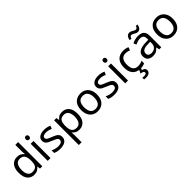

<svg xmlns="http://www.w3.org/2000/svg" viewBox="344 -2394 4267 4267"><g transform="rotate(-45 2477.5 -260.0)"><path d="M275 10Q175 10 115 -59.5Q55 -129 55 -267Q55 -405 115.5 -475.5Q176 -546 276 -546Q338 -546 377.5 -523Q417 -500 442 -467H448Q447 -480 444.5 -505.5Q442 -531 442 -546V-760H530V0H459L446 -72H442Q418 -38 378 -14Q338 10 275 10ZM289 -63Q374 -63 408.5 -109.5Q443 -156 443 -250V-266Q443 -366 410 -419.5Q377 -473 288 -473Q217 -473 181.5 -416.5Q146 -360 146 -265Q146 -169 181.5 -116Q217 -63 289 -63Z M745 -737Q765 -737 780.5 -723.5Q796 -710 796 -681Q796 -653 780.5 -639Q765 -625 745 -625Q723 -625 708 -639Q693 -653 693 -681Q693 -710 708 -723.5Q723 -737 745 -737ZM788 -536V0H700V-536Z M1307 -148Q1307 -70 1249 -30Q1191 10 1093 10Q1037 10 996.5 1Q956 -8 925 -24V-104Q957 -88 1002.5 -74.5Q1048 -61 1095 -61Q1162 -61 1192 -82.5Q1222 -104 1222 -140Q1222 -160 1211 -176Q1200 -192 1171.5 -208Q1143 -224 1090 -244Q1038 -264 1001 -284Q964 -304 944 -332Q924 -360 924 -404Q924 -472 979.5 -509Q1035 -546 1125 -546Q1174 -546 1216.5 -536.5Q1259 -527 1296 -510L1266 -440Q1232 -454 1195 -464Q1158 -474 1119 -474Q1065 -474 1036.5 -456.5Q1008 -439 1008 -409Q1008 -387 1021 -371.5Q1034 -356 1064.5 -341.5Q1095 -327 1146 -307Q1197 -288 1233 -268Q1269 -248 1288 -219.5Q1307 -191 1307 -148Z M1692 -546Q1791 -546 1851.5 -477Q1912 -408 1912 -269Q1912 -132 1851.5 -61Q1791 10 1691 10Q1629 10 1588.5 -13.5Q1548 -37 1525 -68H1519Q1521 -51 1523 -25Q1525 1 1525 20V240H1437V-536H1509L1521 -463H1525Q1549 -498 1588 -522Q1627 -546 1692 -546ZM1676 -472Q1594 -472 1560.5 -426Q1527 -380 1525 -286V-269Q1525 -170 1557.5 -116.5Q1590 -63 1678 -63Q1727 -63 1758.5 -90Q1790 -117 1805.5 -163.5Q1821 -210 1821 -270Q1821 -362 1785.5 -417Q1750 -472 1676 -472Z M2518 -269Q2518 -136 2450.5 -63Q2383 10 2268 10Q2197 10 2141.5 -22.5Q2086 -55 2054 -117.5Q2022 -180 2022 -269Q2022 -402 2089 -474Q2156 -546 2271 -546Q2344 -546 2399.5 -513.5Q2455 -481 2486.5 -419.5Q2518 -358 2518 -269ZM2113 -269Q2113 -174 2150.5 -118.5Q2188 -63 2270 -63Q2351 -63 2389 -118.5Q2427 -174 2427 -269Q2427 -364 2389 -418Q2351 -472 2269 -472Q2187 -472 2150 -418Q2113 -364 2113 -269Z M3006 -148Q3006 -70 2948 -30Q2890 10 2792 10Q2736 10 2695.5 1Q2655 -8 2624 -24V-104Q2656 -88 2701.5 -74.5Q2747 -61 2794 -61Q2861 -61 2891 -82.5Q2921 -104 2921 -140Q2921 -160 2910 -176Q2899 -192 2870.5 -208Q2842 -224 2789 -244Q2737 -264 2700 -284Q2663 -304 2643 -332Q2623 -360 2623 -404Q2623 -472 2678.5 -509Q2734 -546 2824 -546Q2873 -546 2915.5 -536.5Q2958 -527 2995 -510L2965 -440Q2931 -454 2894 -464Q2857 -474 2818 -474Q2764 -474 2735.5 -456.5Q2707 -439 2707 -409Q2707 -387 2720 -371.5Q2733 -356 2763.5 -341.5Q2794 -327 2845 -307Q2896 -288 2932 -268Q2968 -248 2987 -219.5Q3006 -191 3006 -148Z M3181 -737Q3201 -737 3216.5 -723.5Q3232 -710 3232 -681Q3232 -653 3216.5 -639Q3201 -625 3181 -625Q3159 -625 3144 -639Q3129 -653 3129 -681Q3129 -710 3144 -723.5Q3159 -737 3181 -737ZM3224 -536V0H3136V-536Z M3609 10Q3538 10 3482.5 -19Q3427 -48 3395.5 -109Q3364 -170 3364 -265Q3364 -364 3397 -426Q3430 -488 3486.5 -517Q3543 -546 3615 -546Q3656 -546 3694 -537.5Q3732 -529 3756 -517L3729 -444Q3705 -453 3673 -461Q3641 -469 3613 -469Q3455 -469 3455 -266Q3455 -169 3493.5 -117.5Q3532 -66 3608 -66Q3652 -66 3685.5 -75Q3719 -84 3747 -97V-19Q3720 -5 3687.5 2.5Q3655 10 3609 10ZM3691 139Q3691 187 3654 213.5Q3617 240 3543 240Q3511 240 3493 235V180Q3502 182 3517 183.5Q3532 185 3546 185Q3582 185 3601 175.5Q3620 166 3620 141Q3620 115 3593.5 103Q3567 91 3529 86L3572 0H3630L3604 53Q3640 61 3665.5 81Q3691 101 3691 139Z M4077 -545Q4175 -545 4222 -502Q4269 -459 4269 -365V0H4205L4188 -76H4184Q4149 -32 4110.5 -11Q4072 10 4004 10Q3931 10 3883 -28.5Q3835 -67 3835 -149Q3835 -229 3898 -272.5Q3961 -316 4092 -320L4183 -323V-355Q4183 -422 4154 -448Q4125 -474 4072 -474Q4030 -474 3992 -461.5Q3954 -449 3921 -433L3894 -499Q3929 -518 3977 -531.5Q4025 -545 4077 -545ZM4182 -262 4103 -259Q4003 -255 3964.5 -227Q3926 -199 3926 -148Q3926 -103 3953.5 -82Q3981 -61 4024 -61Q4092 -61 4137 -98.5Q4182 -136 4182 -214ZM3886 -606Q3892 -665 3920.5 -699.5Q3949 -734 3996 -734Q4026 -734 4052.5 -719.5Q4079 -705 4103 -691Q4127 -677 4148 -677Q4171 -677 4183.5 -691.5Q4196 -706 4203 -735H4253Q4247 -677 4219 -642Q4191 -607 4144 -607Q4116 -607 4089.5 -621Q4063 -635 4038.5 -649.5Q4014 -664 3992 -664Q3968 -664 3956 -649.5Q3944 -635 3937 -606Z M4901 -269Q4901 -136 4833.5 -63Q4766 10 4651 10Q4580 10 4524.5 -22.5Q4469 -55 4437 -117.5Q4405 -180 4405 -269Q4405 -402 4472 -474Q4539 -546 4654 -546Q4727 -546 4782.5 -513.5Q4838 -481 4869.5 -419.5Q4901 -358 4901 -269ZM4496 -269Q4496 -174 4533.5 -118.5Q4571 -63 4653 -63Q4734 -63 4772 -118.5Q4810 -174 4810 -269Q4810 -364 4772 -418Q4734 -472 4652 -472Q4570 -472 4533 -418Q4496 -364 4496 -269Z"/></g></svg>

Font: Noto IKEA Latin
Style: Regular
Weight: 400
Designer: Monotype Design Team
Foundry: Monotype Imaging Inc.
Version: Version 1.0